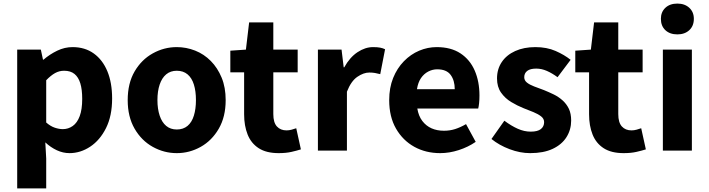

<svg xmlns="http://www.w3.org/2000/svg" viewBox="-20 -841 3958 1072"><path d="M76 211V-564H208L220 -508H223Q258 -538 299.5 -558Q341 -578 385 -578Q454 -578 503.5 -542.5Q553 -507 579.5 -443Q606 -379 606 -291Q606 -194 572 -126Q538 -58 483.5 -22Q429 14 368 14Q332 14 297.5 -2Q263 -18 233 -46L238 44V211ZM331 -120Q361 -120 386 -137.5Q411 -155 425 -192.5Q439 -230 439 -289Q439 -341 428.5 -375.5Q418 -410 396 -428Q374 -446 338 -446Q311 -446 287.5 -433Q264 -420 238 -393V-157Q262 -136 286 -128Q310 -120 331 -120Z M967 14Q896 14 833 -21Q770 -56 731.5 -122.5Q693 -189 693 -282Q693 -376 731.5 -442Q770 -508 833 -543Q896 -578 967 -578Q1020 -578 1069.5 -558.5Q1119 -539 1157 -500.5Q1195 -462 1217.5 -407.5Q1240 -353 1240 -282Q1240 -189 1201.5 -122.5Q1163 -56 1100.5 -21Q1038 14 967 14ZM967 -118Q1003 -118 1027 -138Q1051 -158 1062.5 -195.5Q1074 -233 1074 -282Q1074 -332 1062.5 -369Q1051 -406 1027 -426Q1003 -446 967 -446Q932 -446 908 -426Q884 -406 871.5 -369Q859 -332 859 -282Q859 -233 871.5 -195.5Q884 -158 908 -138Q932 -118 967 -118Z M1536 14Q1467 14 1424.5 -13.5Q1382 -41 1362.5 -90Q1343 -139 1343 -203V-437H1266V-558L1353 -564L1371 -716H1506V-564H1642V-437H1506V-204Q1506 -157 1526 -135Q1546 -113 1580 -113Q1594 -113 1608.5 -117Q1623 -121 1634 -125L1660 -7Q1638 0 1607.5 7Q1577 14 1536 14Z M1755 0V-564H1887L1899 -465H1902Q1933 -521 1976 -549.5Q2019 -578 2063 -578Q2087 -578 2102.5 -575Q2118 -572 2130 -566L2103 -427Q2087 -431 2073.5 -433.5Q2060 -436 2042 -436Q2010 -436 1975 -412Q1940 -388 1917 -329V0Z M2438 14Q2357 14 2293 -21.5Q2229 -57 2191 -123Q2153 -189 2153 -282Q2153 -351 2175 -405.5Q2197 -460 2235 -499Q2273 -538 2320.5 -558Q2368 -578 2418 -578Q2498 -578 2551 -543Q2604 -508 2630.5 -447Q2657 -386 2657 -308Q2657 -285 2655 -265.5Q2653 -246 2650 -235H2310Q2317 -193 2338 -165.5Q2359 -138 2389.5 -124.5Q2420 -111 2459 -111Q2492 -111 2521.5 -120.5Q2551 -130 2582 -148L2636 -49Q2594 -20 2541.5 -3Q2489 14 2438 14ZM2308 -343H2519Q2519 -392 2496 -423Q2473 -454 2421 -454Q2395 -454 2371 -441.5Q2347 -429 2330.5 -405Q2314 -381 2308 -343Z M2940 14Q2884 14 2825.5 -8Q2767 -30 2724 -65L2796 -167Q2835 -138 2871 -122Q2907 -106 2943 -106Q2982 -106 3000 -120.5Q3018 -135 3018 -159Q3018 -178 3001.5 -191Q2985 -204 2958.5 -215Q2932 -226 2903 -237Q2868 -251 2834 -271.5Q2800 -292 2777.5 -324Q2755 -356 2755 -403Q2755 -455 2781.5 -494.5Q2808 -534 2856.5 -556Q2905 -578 2969 -578Q3033 -578 3082 -556.5Q3131 -535 3166 -507L3093 -410Q3063 -432 3033.5 -445Q3004 -458 2974 -458Q2940 -458 2923.5 -445Q2907 -432 2907 -410Q2907 -392 2922 -380Q2937 -368 2962 -358.5Q2987 -349 3017 -338Q3044 -327 3071 -314Q3098 -301 3120.5 -281Q3143 -261 3156 -234Q3169 -207 3169 -168Q3169 -117 3143 -75.5Q3117 -34 3066 -10Q3015 14 2940 14Z M3462 14Q3393 14 3350.5 -13.5Q3308 -41 3288.5 -90Q3269 -139 3269 -203V-437H3192V-558L3279 -564L3297 -716H3432V-564H3568V-437H3432V-204Q3432 -157 3452 -135Q3472 -113 3506 -113Q3520 -113 3534.5 -117Q3549 -121 3560 -125L3586 -7Q3564 0 3533.5 7Q3503 14 3462 14Z M3681 0V-564H3843V0ZM3762 -649Q3720 -649 3695 -672.5Q3670 -696 3670 -736Q3670 -774 3695 -797.5Q3720 -821 3762 -821Q3803 -821 3828.5 -797.5Q3854 -774 3854 -736Q3854 -696 3828.5 -672.5Q3803 -649 3762 -649Z"/></svg>

Font: Noto Sans SC ExtraBold
Style: Regular
Weight: 800
Designer: Ryoko NISHIZUKA 西塚涼子 (kana, bopomofo & ideographs); Paul D. Hunt (Latin, Greek & Cyrillic); Sandoll Communications 산돌커뮤니
Foundry: Adobe
Version: Version 2.004-H2;hotconv 1.0.118;makeotfexe 2.5.65603